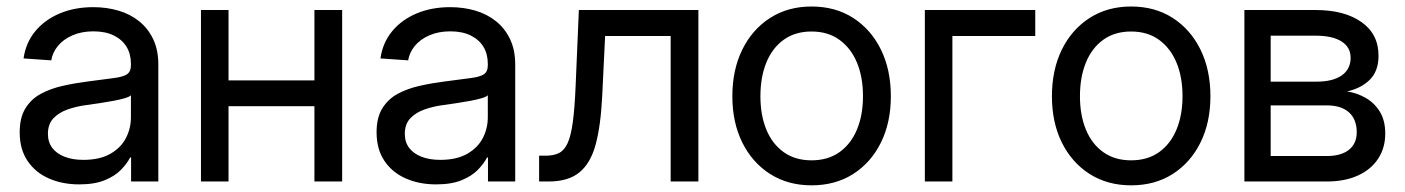

<svg xmlns="http://www.w3.org/2000/svg" viewBox="-20 -553 4280 585"><path d="M221.2 8.8Q169.9 8.8 128.9 -9.3Q87.9 -27.3 64 -62.7Q40 -98.1 40 -149.9Q40 -194.8 57.6 -223.1Q75.2 -251.5 104.7 -267.3Q134.3 -283.2 171.4 -291.5Q208.5 -299.8 247.1 -304.7Q295.9 -311.5 325 -314.9Q354 -318.4 366.5 -326.4Q378.9 -334.5 378.9 -354V-358.4Q378.9 -388.2 365.7 -410.2Q352.5 -432.1 326.9 -444.8Q301.3 -457.5 264.6 -457.5Q228.5 -457.5 200.7 -445.3Q172.9 -433.1 156.5 -413.1Q140.1 -393.1 136.2 -369.1L51.8 -375Q58.6 -422.9 87.4 -457.8Q116.2 -492.7 161.9 -512Q207.5 -531.2 264.2 -531.2Q305.2 -531.2 341.3 -520.5Q377.4 -509.8 404.5 -487.8Q431.6 -465.8 447 -433.1Q462.4 -400.4 462.4 -356.4V0H379.4V-73.2H376.5Q367.2 -54.7 348.6 -35.6Q330.1 -16.6 299.1 -3.9Q268.1 8.8 221.2 8.8ZM233.9 -65.9Q284.2 -65.9 316.4 -84.5Q348.6 -103 363.8 -132.6Q378.9 -162.1 378.9 -195.8V-262.7Q374 -257.8 359.9 -253.7Q345.7 -249.5 325.9 -245.8Q306.2 -242.2 284.4 -238.8Q262.7 -235.4 243.2 -232.9Q212.9 -229 186 -219.5Q159.2 -210 142.6 -192.4Q126 -174.8 126 -145Q126 -120.1 139.2 -102.5Q152.3 -85 176.8 -75.4Q201.2 -65.9 233.9 -65.9Z M957 -308.1V-229.5H656.7V-308.1ZM676.3 -522.5V0H592.3V-522.5ZM1022.5 -522.5V0H938V-522.5Z M1308.6 8.8Q1257.3 8.8 1216.3 -9.3Q1175.3 -27.3 1151.4 -62.7Q1127.4 -98.1 1127.4 -149.9Q1127.4 -194.8 1145 -223.1Q1162.6 -251.5 1192.1 -267.3Q1221.7 -283.2 1258.8 -291.5Q1295.9 -299.8 1334.5 -304.7Q1383.3 -311.5 1412.4 -314.9Q1441.4 -318.4 1453.9 -326.4Q1466.3 -334.5 1466.3 -354V-358.4Q1466.3 -388.2 1453.1 -410.2Q1439.9 -432.1 1414.3 -444.8Q1388.7 -457.5 1352.1 -457.5Q1315.9 -457.5 1288.1 -445.3Q1260.3 -433.1 1243.9 -413.1Q1227.5 -393.1 1223.6 -369.1L1139.2 -375Q1146 -422.9 1174.8 -457.8Q1203.6 -492.7 1249.3 -512Q1294.9 -531.2 1351.6 -531.2Q1392.6 -531.2 1428.7 -520.5Q1464.8 -509.8 1491.9 -487.8Q1519 -465.8 1534.4 -433.1Q1549.8 -400.4 1549.8 -356.4V0H1466.8V-73.2H1463.9Q1454.6 -54.7 1436 -35.6Q1417.5 -16.6 1386.5 -3.9Q1355.5 8.8 1308.6 8.8ZM1321.3 -65.9Q1371.6 -65.9 1403.8 -84.5Q1436 -103 1451.2 -132.6Q1466.3 -162.1 1466.3 -195.8V-262.7Q1461.4 -257.8 1447.3 -253.7Q1433.1 -249.5 1413.3 -245.8Q1393.6 -242.2 1371.8 -238.8Q1350.1 -235.4 1330.6 -232.9Q1300.3 -229 1273.4 -219.5Q1246.6 -210 1230 -192.4Q1213.4 -174.8 1213.4 -145Q1213.4 -120.1 1226.6 -102.5Q1239.7 -85 1264.2 -75.4Q1288.6 -65.9 1321.3 -65.9Z M1622.6 0V-78.6H1642.1Q1667 -78.6 1683.1 -86.7Q1699.2 -94.7 1709.5 -116.9Q1719.7 -139.2 1725.3 -181.2Q1731 -223.1 1733.9 -292L1743.7 -522.5H2107.9V0H2023.4V-443.4H1823.7L1814.9 -261.2Q1810.5 -171.4 1795.2 -113.8Q1779.8 -56.2 1745.8 -28.1Q1711.9 0 1651.4 0Z M2452.6 11.7Q2380.9 11.7 2326.4 -22.9Q2272 -57.6 2241.7 -118.7Q2211.4 -179.7 2211.4 -259.8Q2211.4 -340.3 2241.7 -401.9Q2272 -463.4 2326.4 -498.3Q2380.9 -533.2 2452.6 -533.2Q2525.4 -533.2 2579.6 -498.3Q2633.8 -463.4 2664.1 -401.9Q2694.3 -340.3 2694.3 -259.8Q2694.3 -179.7 2664.1 -118.7Q2633.8 -57.6 2579.6 -22.9Q2525.4 11.7 2452.6 11.7ZM2452.6 -64.5Q2502.9 -64.5 2537.8 -89.4Q2572.8 -114.3 2591.1 -158.4Q2609.4 -202.6 2609.4 -259.8Q2609.4 -317.9 2591.1 -362.1Q2572.8 -406.2 2537.8 -431.6Q2502.9 -457 2452.6 -457Q2402.8 -457 2367.9 -431.9Q2333 -406.7 2314.9 -362.3Q2296.9 -317.9 2296.9 -259.8Q2296.9 -202.1 2314.9 -158.2Q2333 -114.3 2367.9 -89.4Q2402.8 -64.5 2452.6 -64.5Z M3134.3 -522.5V-443.4H2881.8V0H2797.9V-522.5Z M3426.3 11.7Q3354.5 11.7 3300 -22.9Q3245.6 -57.6 3215.3 -118.7Q3185.1 -179.7 3185.1 -259.8Q3185.1 -340.3 3215.3 -401.9Q3245.6 -463.4 3300 -498.3Q3354.5 -533.2 3426.3 -533.2Q3499 -533.2 3553.2 -498.3Q3607.4 -463.4 3637.7 -401.9Q3668 -340.3 3668 -259.8Q3668 -179.7 3637.7 -118.7Q3607.4 -57.6 3553.2 -22.9Q3499 11.7 3426.3 11.7ZM3426.3 -64.5Q3476.6 -64.5 3511.5 -89.4Q3546.4 -114.3 3564.7 -158.4Q3583 -202.6 3583 -259.8Q3583 -317.9 3564.7 -362.1Q3546.4 -406.2 3511.5 -431.6Q3476.6 -457 3426.3 -457Q3376.5 -457 3341.6 -431.9Q3306.6 -406.7 3288.6 -362.3Q3270.5 -317.9 3270.5 -259.8Q3270.5 -202.1 3288.6 -158.2Q3306.6 -114.3 3341.6 -89.4Q3376.5 -64.5 3426.3 -64.5Z M3771.5 0V-522.5H3988.3Q4076.2 -522.5 4128.2 -485.8Q4180.2 -449.2 4180.2 -383.3Q4180.2 -336.9 4154.1 -310.5Q4127.9 -284.2 4084.5 -274.4Q4113.8 -270 4140.4 -255.1Q4167 -240.2 4183.8 -213.4Q4200.7 -186.5 4200.7 -146Q4200.7 -103 4179.4 -70.1Q4158.2 -37.1 4118.2 -18.6Q4078.1 0 4022.5 0ZM3851.6 -77.6H4022.5Q4066.4 -77.6 4090.1 -96.7Q4113.8 -115.7 4113.8 -149.9Q4113.8 -189.5 4090.1 -210.7Q4066.4 -231.9 4022.5 -231.9H3851.6ZM3851.6 -304.2H3991.2Q4041 -304.2 4068.1 -323.2Q4095.2 -342.3 4095.2 -377Q4095.2 -409.2 4067.4 -426.8Q4039.6 -444.3 3988.3 -444.3H3851.6Z"/></svg>

Font: Inter 28pt
Style: Regular
Weight: 400
Designer: Rasmus Andersson
Foundry: rsms
Version: Version 4.001;git-66647c0bb